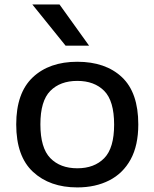

<svg xmlns="http://www.w3.org/2000/svg" viewBox="-20 -828 690 858"><path d="M325.5 9.5Q202.5 9.5 127.5 -60Q52.5 -129.5 52.5 -272Q52.5 -412.5 126.2 -482.2Q200 -552 325.5 -552Q451.5 -552 524.8 -483.2Q598 -414.5 598 -272Q598 -178 563.8 -115.5Q529.5 -53 468 -21.8Q406.5 9.5 325.5 9.5ZM325.5 -76Q401.5 -76 445.8 -121.2Q490 -166.5 490 -271Q490 -377 445.8 -421.8Q401.5 -466.5 325.5 -466.5Q249 -466.5 204.8 -421.8Q160.5 -377 160.5 -272.5Q160.5 -167 204.8 -121.5Q249 -76 325.5 -76ZM273 -624 124.5 -808H246L378 -624Z"/></svg>

Font: Encode Sans Expanded Medium
Style: Regular
Weight: 500
Width: 7
Designer: Multiple Designers
Foundry: Impallari Type
Version: Version 3.000; ttfautohint (v1.8.3) -l 8 -r 50 -G 200 -x 14 